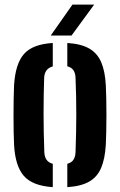

<svg xmlns="http://www.w3.org/2000/svg" viewBox="-20 -792 513 821"><path d="M40.1 -173.6Q39 -196 38.4 -229Q37.8 -262 37.8 -298.8Q37.8 -335.6 38.4 -369.4Q39 -403.2 40.1 -427.1Q45.7 -519.4 82.6 -561.2Q119.4 -603 205.7 -608.2V-508.1Q186.8 -502.5 178.1 -490Q169.4 -477.5 168.8 -458.3Q167.7 -425 167 -387Q166.4 -348.9 166.3 -308.2Q166.3 -267.5 167.1 -225.7Q167.9 -184 169.5 -142.4Q170.2 -121.9 178.7 -109.3Q187.3 -96.6 205.7 -91.5V8.2Q118.7 2.6 81.8 -40Q44.8 -82.6 40.1 -173.6ZM267.8 8.2V-91.5Q286.2 -96.8 294.3 -109.3Q302.4 -121.9 303 -142Q304.5 -186.8 305.4 -226.1Q306.2 -265.4 306.2 -302.8Q306.3 -340.2 305.5 -378.4Q304.7 -416.7 303 -458.9Q302.4 -478.8 294.3 -491.3Q286.1 -503.7 267.8 -508.5V-608.2Q327 -604.5 361.7 -584.4Q396.3 -564.4 412.9 -525.7Q429.4 -487 432.5 -427.1Q433.6 -403.5 434.4 -370.3Q435.1 -337 435.1 -300.8Q435.1 -264.5 434.4 -231.1Q433.6 -197.6 432.5 -173.6Q429 -112.9 412.5 -74.1Q396 -35.3 361.3 -15.4Q326.6 4.5 267.8 8.2ZM196.9 -640 289.9 -772.4H382.7L285.8 -640Z"/></svg>

Font: Big Shoulders Stencil Text SC Thin
Style: Regular
Weight: 100
Designer: Patric King
Foundry: XO Type Co
Version: Version 2.001